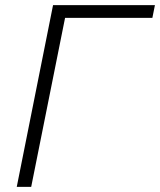

<svg xmlns="http://www.w3.org/2000/svg" viewBox="-20 -731 626 751"><path d="M102 0H45.5L187.5 -711H586L576 -661H234.5Z"/></svg>

Font: Roberto Sans Light
Style: Italic
Weight: 300
Italic angle: -11°
Designer: Google
Version: Version 1.00;June 11, 2020;FontCreator 12.0.0.2522 64-bit; t